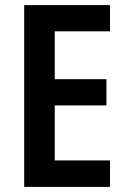

<svg xmlns="http://www.w3.org/2000/svg" viewBox="-20 -734 500 754"><path d="M412 0V-104H195V-320H398V-423H195V-611H412V-714H75V0Z"/></svg>

Font: Noto Sans Thai Cond SemBd
Style: Regular
Weight: 600
Width: 3
Designer: Monotype Design Team
Foundry: Monotype Imaging Inc.
Version: Version 2.002